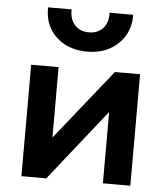

<svg xmlns="http://www.w3.org/2000/svg" viewBox="-54 -810 743 858"><g transform="rotate(5 318.0 -381.0)"><path d="M74 0V-500H197V-184L449.5 -500H562.5V0H439.5V-320L185.5 0ZM318 -580Q260 -580 216.5 -603.2Q173 -626.5 149.2 -667.5Q125.5 -708.5 127 -762H232.5Q231 -719 254.2 -692.8Q277.5 -666.5 318 -666.5Q358.5 -666.5 381.8 -692.8Q405 -719 402.5 -762H508.5Q510 -709.5 485.8 -668.2Q461.5 -627 418 -603.5Q374.5 -580 318 -580Z"/></g></svg>

Font: Geologica Roman Medium
Style: Regular
Weight: 500
Designer: Sindre Bremnes, Frode Helland
Foundry: Monokrom Skriftforlag AS
Version: Version 1.010;gftools[0.9.28]